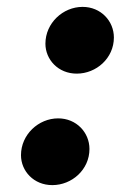

<svg xmlns="http://www.w3.org/2000/svg" viewBox="-20 -522 378 558"><path d="M132 16C189 16 240 -29 240 -89C240 -137 202 -178 149 -178C92 -178 41 -131 41 -71C41 -25 78 16 132 16ZM203 -308C260 -308 311 -353 311 -413C311 -461 273 -502 220 -502C163 -502 112 -455 112 -395C112 -349 149 -308 203 -308Z"/></svg>

Font: Source Serif Pro Black
Style: Italic
Weight: 900
Italic angle: -12°
Designer: Frank Grießhammer
Foundry: Adobe Systems Incorporated
Version: Version 3.001;hotconv 1.0.111;makeotfexe 2.5.65597